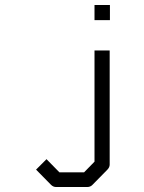

<svg xmlns="http://www.w3.org/2000/svg" viewBox="-20 -679 580 772"><path d="M421 -17Q421 -6 411 4L351 65Q343 73 330 73H206Q194 73 185 64L125 3L167 -39L219 14H318L360 -29V-476H421ZM360 -659H422V-598H360Z"/></svg>

Font: 3270 Nerd Font Mono
Style: Regular
Weight: 400
Monospace: yes
Version: Version 3.0.1;Nerd Fonts 3.0.0